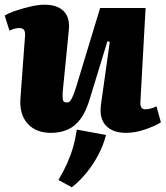

<svg xmlns="http://www.w3.org/2000/svg" viewBox="-21 -550 704 815"><path d="M429 23Q418 66 396.5 107Q375 148 346 183.5Q317 219 284 245L227 214Q249 177 264 143.5Q279 110 289 75.5Q299 41 305 0ZM-1 -484Q17 -495 47 -505Q77 -515 109.5 -522.5Q142 -530 168 -530Q223 -530 250 -502Q277 -474 271 -421L245 -158Q244 -134 246.5 -124.5Q249 -115 263 -115Q272 -115 277.5 -122Q283 -129 290 -146Q297 -163 306 -193L404 -516H597L575 -118Q574 -102 579 -94Q584 -86 595 -86Q607 -86 620 -89.5Q633 -93 643 -99L662 -31Q650 -23 632 -15Q614 -7 593.5 0Q573 7 552.5 10.5Q532 14 514 14Q457 14 428 -17.5Q399 -49 408 -109L445 -372L435 -375L361 -133Q345 -78 321.5 -46Q298 -14 266.5 0Q235 14 195 14Q131 14 95.5 -26Q60 -66 66 -136L85 -394Q87 -416 80.5 -423.5Q74 -431 61 -431Q52 -431 42 -428.5Q32 -426 19 -420Z"/></svg>

Font: Literata 18pt ExtraBold
Style: Italic
Weight: 800
Italic angle: -2°
Designer: Latin by Veronika Burian and Jose Scaglione. Greek by Irene Vlachou. Cyrillic by Vera Evstafieva
Foundry: TypeTogether
Version: Version 3.103;gftools[0.9.29]